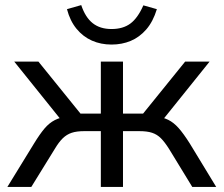

<svg xmlns="http://www.w3.org/2000/svg" viewBox="-20 -734 878 754"><path d="M9 0 114 -171Q136 -207 154.5 -229Q173 -251 195.5 -262.5Q218 -274 249 -277L228 -253L36 -492H131L296 -288H376V-492H463V-288H542L707 -492H803L611 -253L589 -277Q619 -274 640.5 -263.5Q662 -253 681.5 -231Q701 -209 725 -171L829 0H735L644 -149Q627 -176 612 -191Q597 -206 577.5 -212.5Q558 -219 527 -219H463V0H376V-219H311Q281 -219 261.5 -212.5Q242 -206 226.5 -191Q211 -176 195 -149L103 0ZM418 -559Q376 -559 341 -574.5Q306 -590 280.5 -621Q255 -652 243 -698L299 -714Q315 -666 344 -643Q373 -620 418 -620Q463 -620 492 -641.5Q521 -663 543 -713L596 -698Q581 -649 554.5 -618.5Q528 -588 493.5 -573.5Q459 -559 418 -559Z"/></svg>

Font: Nunito Sans 9pt
Style: Regular
Weight: 400
Version: Version 3.101;gftools[0.9.27]